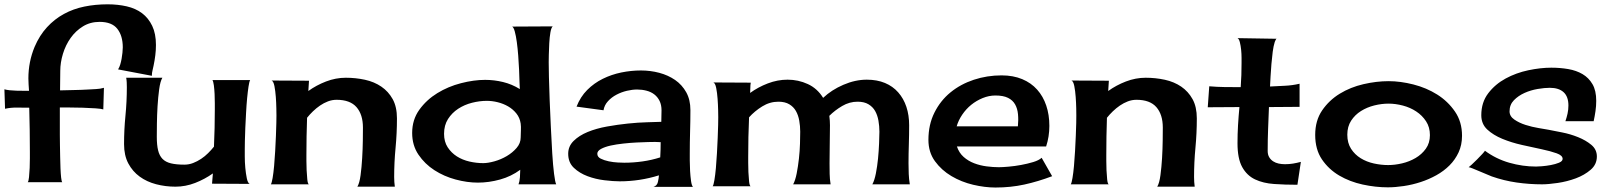

<svg xmlns="http://www.w3.org/2000/svg" viewBox="-25 -841 7346 876"><path d="M465.8 -821.3Q512.7 -821.3 553.2 -812Q593.8 -802.7 623 -780.8Q652.3 -758.8 669.4 -723.1Q686.5 -687.5 686.5 -635.7Q686.5 -612.3 683.6 -588.9Q680.7 -565.4 675.8 -542Q673.8 -531.2 670.9 -520Q668 -508.8 668 -498V-495.1L513.7 -524.4Q519.5 -533.2 523.4 -545.9Q527.3 -558.6 529.8 -572.8Q532.2 -586.9 533.7 -600.6Q535.2 -614.3 535.2 -625Q535.2 -677.7 510.3 -709.5Q485.4 -741.2 429.7 -741.2Q386.7 -741.2 353.5 -720.7Q320.3 -700.2 297.4 -668Q274.4 -635.7 262.2 -595.7Q250 -555.7 250 -517.6Q250 -495.1 249.5 -473.1Q249 -451.2 249 -428.7Q280.3 -429.7 312.5 -430.2Q344.7 -430.7 377 -432.6Q393.6 -433.6 413.1 -434.6Q432.6 -435.5 449.2 -440.4L446.3 -341.8Q438.5 -344.7 411.1 -346.7Q383.8 -348.6 351.6 -349.6Q319.3 -350.6 290 -350.6Q260.7 -350.6 248 -350.6V-252.9Q248 -245.1 248 -225.1Q248 -205.1 248.5 -179.2Q249 -153.3 249.5 -125Q250 -96.7 251 -72.3Q252 -47.9 253.9 -30.8Q255.9 -13.7 258.8 -9.8H101.6Q105.5 -13.7 107.4 -32.7Q109.4 -51.8 110.4 -74.7Q111.3 -97.7 111.3 -118.7Q111.3 -139.6 111.3 -147.5Q111.3 -248 108.4 -349.6Q81.1 -349.6 52.7 -350.1Q24.4 -350.6 -2 -344.7L-4.9 -433.6Q4.9 -430.7 19.5 -429.2Q34.2 -427.7 50.3 -427.2Q66.4 -426.8 81.5 -426.8Q96.7 -426.8 107.4 -426.8Q106.4 -441.4 105.5 -455.6Q104.5 -469.7 104.5 -483.4Q104.5 -558.6 132.8 -627Q155.3 -679.7 189.5 -716.8Q223.6 -753.9 266.6 -777.3Q309.6 -800.8 359.9 -811Q410.2 -821.3 465.8 -821.3Z M1091.8 -161.1Q1091.8 -151.4 1091.8 -126.5Q1091.8 -101.6 1094.2 -75.2Q1096.7 -48.8 1101.1 -27.3Q1105.5 -5.9 1114.3 -2L942.4 -2.9L946.3 -49.8Q909.2 -23.4 865.2 -6.3Q821.3 10.7 775.4 10.7Q729.5 10.7 687 -0.5Q644.5 -11.7 612.3 -35.2Q580.1 -58.6 560.5 -95.2Q541 -131.8 541 -183.6Q541 -249 547.4 -313.5Q553.7 -377.9 553.7 -443.4Q553.7 -454.1 553.2 -464.8Q552.7 -475.6 550.8 -486.3H715.8Q706.1 -469.7 701.2 -433.6Q696.3 -397.5 693.8 -356.4Q691.4 -315.4 690.9 -276.9Q690.4 -238.3 690.4 -216.8Q690.4 -179.7 696.3 -155.3Q702.1 -130.9 716.3 -116.2Q730.5 -101.6 754.9 -95.7Q779.3 -89.8 816.4 -89.8Q836.9 -89.8 856 -97.2Q875 -104.5 892.6 -116.2Q910.2 -127.9 924.8 -142.6Q939.5 -157.2 951.2 -171.9Q953.1 -214.8 954.1 -256.8Q955.1 -298.8 955.1 -341.8Q955.1 -350.6 955.1 -370.6Q955.1 -390.6 954.1 -412.1Q953.1 -433.6 950.7 -451.7Q948.2 -469.7 944.3 -475.6H1116.2Q1112.3 -468.8 1108.9 -446.3Q1105.5 -423.8 1102.5 -393.1Q1099.6 -362.3 1097.7 -326.2Q1095.7 -290 1094.2 -257.3Q1092.8 -224.6 1092.3 -198.7Q1091.8 -172.9 1091.8 -161.1Z M1786.1 -300.8Q1786.1 -233.4 1779.8 -167Q1773.4 -100.6 1773.4 -33.2Q1773.4 -10.7 1776.4 10.7H1605.5Q1615.2 -4.9 1620.1 -41.5Q1625 -78.1 1627.4 -119.6Q1629.9 -161.1 1630.4 -199.7Q1630.9 -238.3 1630.9 -258.8Q1630.9 -318.4 1601.6 -352.1Q1572.3 -385.7 1510.7 -385.7Q1490.2 -385.7 1471.2 -378.4Q1452.1 -371.1 1435.1 -359.4Q1418 -347.7 1402.8 -333Q1387.7 -318.4 1376 -303.7Q1373 -218.8 1373 -133.8Q1373 -127 1373 -106.9Q1373 -86.9 1374 -64.5Q1375 -42 1377 -22.9Q1378.9 -3.9 1383.8 0H1210.9Q1214.8 -5.9 1218.8 -28.8Q1222.7 -51.8 1225.6 -83.5Q1228.5 -115.2 1230.5 -151.4Q1232.4 -187.5 1233.9 -220.7Q1235.4 -253.9 1235.8 -279.3Q1236.3 -304.7 1236.3 -314.5Q1236.3 -322.3 1235.8 -347.2Q1235.4 -372.1 1233.4 -398.9Q1231.4 -425.8 1227.1 -448.2Q1222.7 -470.7 1213.9 -473.6L1384.8 -472.7L1381.8 -425.8Q1418 -452.1 1462.4 -469.2Q1506.8 -486.3 1552.7 -486.3Q1597.7 -486.3 1640.1 -477.1Q1682.6 -467.8 1714.8 -445.8Q1747.1 -423.8 1766.6 -388.7Q1786.1 -353.5 1786.1 -300.8Z M2340.8 0Q2345.7 -12.7 2347.2 -32.7Q2348.6 -52.7 2348.6 -66.4Q2307.6 -36.1 2256.8 -22Q2206.1 -7.8 2155.3 -7.8Q2106.4 -7.8 2053.7 -22Q2001 -36.1 1957 -64.5Q1913.1 -92.8 1884.3 -135.3Q1855.5 -177.7 1855.5 -234.4Q1855.5 -294.9 1888.2 -340.3Q1920.9 -385.7 1970.2 -416Q2019.5 -446.3 2078.1 -461.4Q2136.7 -476.6 2188.5 -476.6Q2229.5 -476.6 2270 -466.8Q2310.5 -457 2346.7 -434.6Q2345.7 -444.3 2345.2 -468.3Q2344.7 -492.2 2343.3 -522.9Q2341.8 -553.7 2339.4 -586.9Q2336.9 -620.1 2333 -648.9Q2329.1 -677.7 2323.7 -697.3Q2318.4 -716.8 2311.5 -719.7L2497.1 -720.7Q2490.2 -715.8 2486.3 -693.4Q2482.4 -670.9 2481 -643.6Q2479.5 -616.2 2479 -591.3Q2478.5 -566.4 2478.5 -556.6Q2478.5 -536.1 2479.5 -489.3Q2480.5 -442.4 2482.9 -383.3Q2485.4 -324.2 2488.3 -260.3Q2491.2 -196.3 2494.6 -141.6Q2498 -86.9 2502.9 -47.9Q2507.8 -8.8 2512.7 0ZM2179.7 -96.7Q2201.2 -96.7 2231 -105Q2260.7 -113.3 2287.1 -128.9Q2313.5 -144.5 2332 -166Q2350.6 -187.5 2350.6 -213.9Q2350.6 -229.5 2351.6 -246.1Q2352.5 -262.7 2350.6 -277.3Q2346.7 -303.7 2331.1 -323.2Q2315.4 -342.8 2293.5 -355.5Q2271.5 -368.2 2246.1 -374.5Q2220.7 -380.9 2196.3 -380.9Q2163.1 -380.9 2128.4 -372.1Q2093.8 -363.3 2065.4 -344.7Q2037.1 -326.2 2019 -297.9Q2001 -269.5 2001 -230.5Q2001 -194.3 2017.6 -168.9Q2034.2 -143.6 2059.6 -127.4Q2085 -111.3 2116.7 -104Q2148.4 -96.7 2179.7 -96.7Z M2956.1 11.7Q2972.7 6.8 2976.6 -10.3Q2980.5 -27.3 2981.4 -41Q2937.5 -27.3 2892.6 -20.5Q2847.7 -13.7 2802.7 -13.7Q2773.4 -13.7 2732.9 -18.6Q2692.4 -23.4 2655.8 -37.1Q2619.1 -50.8 2593.3 -75.2Q2567.4 -99.6 2567.4 -139.6Q2567.4 -173.8 2592.3 -198.2Q2617.2 -222.7 2656.2 -238.8Q2695.3 -254.9 2744.1 -263.7Q2793 -272.5 2839.8 -277.3Q2886.7 -282.2 2927.7 -283.2Q2968.8 -284.2 2992.2 -285.2Q2992.2 -298.8 2992.7 -311.5Q2993.2 -324.2 2993.2 -337.9Q2993.2 -362.3 2984.4 -380.4Q2975.6 -398.4 2960.4 -410.2Q2945.3 -421.9 2924.8 -427.2Q2904.3 -432.6 2881.8 -432.6Q2860.4 -432.6 2835.4 -426.8Q2810.5 -420.9 2788.1 -409.2Q2765.6 -397.5 2749 -379.4Q2732.4 -361.3 2728.5 -337.9L2605.5 -354.5Q2623 -399.4 2654.3 -430.7Q2685.5 -461.9 2725.1 -481.4Q2764.6 -501 2809.6 -510.3Q2854.5 -519.5 2899.4 -519.5Q2942.4 -519.5 2982.9 -508.8Q3023.4 -498 3055.2 -476.1Q3086.9 -454.1 3106 -419.9Q3125 -385.7 3125 -338.9Q3125 -289.1 3123.5 -239.7Q3122.1 -190.4 3122.1 -140.6Q3122.1 -131.8 3122.1 -108.9Q3122.1 -85.9 3123.5 -61Q3125 -36.1 3127.9 -15.1Q3130.9 5.9 3136.7 11.7ZM2700.2 -139.6Q2700.2 -125 2715.8 -117.2Q2731.4 -109.4 2752.4 -105Q2773.4 -100.6 2793.9 -99.6Q2814.5 -98.6 2823.2 -98.6Q2864.3 -98.6 2906.2 -104.5Q2948.2 -110.4 2987.3 -123Q2988.3 -140.6 2988.8 -158.2Q2989.3 -175.8 2989.3 -192.4L2963.9 -193.4Q2955.1 -193.4 2932.1 -192.9Q2909.2 -192.4 2879.9 -190.9Q2850.6 -189.5 2818.8 -186Q2787.1 -182.6 2760.7 -176.8Q2734.4 -170.9 2717.3 -161.6Q2700.2 -152.3 2700.2 -139.6Z M3955.1 0Q3964.8 -17.6 3971.2 -49.8Q3977.5 -82 3981 -117.2Q3984.4 -152.3 3985.8 -186Q3987.3 -219.7 3987.3 -240.2Q3987.3 -265.6 3982.9 -290.5Q3978.5 -315.4 3967.8 -334.5Q3957 -353.5 3937.5 -365.2Q3918 -377 3887.7 -377Q3850.6 -377 3817.4 -357.4Q3784.2 -337.9 3758.8 -312.5Q3761.7 -290 3761.7 -269.5Q3761.7 -225.6 3760.7 -182.6Q3759.8 -139.6 3759.8 -95.7Q3759.8 -71.3 3760.3 -47.4Q3760.7 -23.4 3764.6 0H3593.8Q3603.5 -17.6 3609.9 -49.8Q3616.2 -82 3620.1 -117.2Q3624 -152.3 3625 -186Q3626 -219.7 3626 -240.2Q3626 -265.6 3621.6 -290.5Q3617.2 -315.4 3606.4 -334.5Q3595.7 -353.5 3576.2 -365.2Q3556.6 -377 3526.4 -377Q3487.3 -377 3452.6 -355.5Q3418 -334 3392.6 -305.7Q3390.6 -260.7 3389.6 -215.8Q3388.7 -170.9 3388.7 -125Q3388.7 -118.2 3388.7 -98.1Q3388.7 -78.1 3389.6 -55.7Q3390.6 -33.2 3392.6 -14.2Q3394.5 4.9 3399.4 8.8H3226.6Q3230.5 3.9 3234.4 -19Q3238.3 -42 3241.2 -73.7Q3244.1 -105.5 3246.1 -142.1Q3248 -178.7 3249.5 -211.9Q3251 -245.1 3251.5 -270.5Q3252 -295.9 3252 -305.7Q3252 -313.5 3251.5 -338.4Q3251 -363.3 3249 -390.1Q3247.1 -417 3242.7 -439.5Q3238.3 -461.9 3229.5 -464.8L3400.4 -463.9Q3398.4 -453.1 3398.4 -440.9Q3398.4 -428.7 3397.5 -417Q3433.6 -443.4 3478 -460.4Q3522.5 -477.5 3568.4 -477.5Q3617.2 -477.5 3660.6 -457.5Q3704.1 -437.5 3730.5 -394.5Q3768.6 -430.7 3822.8 -454.1Q3877 -477.5 3929.7 -477.5Q3976.6 -477.5 4012.7 -462.4Q4048.8 -447.3 4073.2 -419.4Q4097.7 -391.6 4110.4 -353.5Q4123 -315.4 4123 -269.5Q4123 -225.6 4121.6 -182.6Q4120.1 -139.6 4120.1 -95.7Q4120.1 -71.3 4121.1 -47.4Q4122.1 -23.4 4126 0Z M4516.6 14.6Q4468.8 14.6 4415 2Q4361.3 -10.7 4315.9 -37.6Q4270.5 -64.5 4240.7 -105.5Q4210.9 -146.5 4210.9 -203.1Q4210.9 -272.5 4238.3 -327.1Q4265.6 -381.8 4311.5 -419.4Q4357.4 -457 4418 -477.1Q4478.5 -497.1 4544.9 -497.1Q4597.7 -497.1 4638.7 -480Q4679.7 -462.9 4707 -432.1Q4734.4 -401.4 4748.5 -359.4Q4762.7 -317.4 4762.7 -266.6Q4762.7 -217.8 4748 -172.9H4340.8Q4350.6 -143.6 4371.6 -125Q4392.6 -106.4 4419.4 -96.2Q4446.3 -85.9 4476.1 -82Q4505.9 -78.1 4532.2 -78.1Q4548.8 -78.1 4576.7 -80.6Q4604.5 -83 4633.8 -88.4Q4663.1 -93.8 4689 -101.6Q4714.8 -109.4 4727.5 -121.1L4775.4 -37.1Q4710.9 -12.7 4648.4 1Q4585.9 14.6 4516.6 14.6ZM4516.6 -405.3Q4487.3 -405.3 4458.5 -393.6Q4429.7 -381.8 4406.2 -362.8Q4382.8 -343.8 4365.2 -317.9Q4347.7 -292 4339.8 -264.6H4619.1Q4622.1 -293.9 4619.6 -319.8Q4617.2 -345.7 4606.4 -364.7Q4595.7 -383.8 4574.2 -394.5Q4552.7 -405.3 4516.6 -405.3Z M5435.5 -300.8Q5435.5 -233.4 5429.2 -167Q5422.9 -100.6 5422.9 -33.2Q5422.9 -10.7 5425.8 10.7H5254.9Q5264.6 -4.9 5269.5 -41.5Q5274.4 -78.1 5276.9 -119.6Q5279.3 -161.1 5279.8 -199.7Q5280.3 -238.3 5280.3 -258.8Q5280.3 -318.4 5251 -352.1Q5221.7 -385.7 5160.2 -385.7Q5139.6 -385.7 5120.6 -378.4Q5101.6 -371.1 5084.5 -359.4Q5067.4 -347.7 5052.2 -333Q5037.1 -318.4 5025.4 -303.7Q5022.5 -218.8 5022.5 -133.8Q5022.5 -127 5022.5 -106.9Q5022.5 -86.9 5023.4 -64.5Q5024.4 -42 5026.4 -22.9Q5028.3 -3.9 5033.2 0H4860.4Q4864.3 -5.9 4868.2 -28.8Q4872.1 -51.8 4875 -83.5Q4877.9 -115.2 4879.9 -151.4Q4881.8 -187.5 4883.3 -220.7Q4884.8 -253.9 4885.3 -279.3Q4885.7 -304.7 4885.7 -314.5Q4885.7 -322.3 4885.3 -347.2Q4884.8 -372.1 4882.8 -398.9Q4880.9 -425.8 4876.5 -448.2Q4872.1 -470.7 4863.3 -473.6L5034.2 -472.7L5031.2 -425.8Q5067.4 -452.1 5111.8 -469.2Q5156.2 -486.3 5202.1 -486.3Q5247.1 -486.3 5289.6 -477.1Q5332 -467.8 5364.3 -445.8Q5396.5 -423.8 5416 -388.7Q5435.5 -353.5 5435.5 -300.8Z M5758.8 -152.3Q5758.8 -135.7 5765.6 -124Q5772.5 -112.3 5783.7 -105Q5794.9 -97.7 5809.1 -94.7Q5823.2 -91.8 5837.9 -91.8Q5856.4 -91.8 5874.5 -94.7Q5892.6 -97.7 5910.2 -102.5L5894.5 2Q5837.9 2 5788.1 -1.5Q5738.3 -4.9 5701.2 -22.5Q5664.1 -40 5642.6 -78.6Q5621.1 -117.2 5621.1 -187.5Q5621.1 -228.5 5623.5 -270Q5626 -311.5 5629.9 -352.5L5485.4 -351.6L5492.2 -447.3Q5527.3 -444.3 5563.5 -443.8Q5599.6 -443.4 5635.7 -443.4Q5637.7 -471.7 5638.7 -498.5Q5639.6 -525.4 5639.6 -553.7Q5639.6 -559.6 5639.6 -577.1Q5639.6 -594.7 5637.7 -613.8Q5635.7 -632.8 5631.8 -648.4Q5627.9 -664.1 5621.1 -667L5800.8 -664.1Q5796.9 -664.1 5794.9 -658.2Q5793 -652.3 5791 -649.4Q5785.2 -630.9 5781.7 -604.5Q5778.3 -578.1 5775.9 -549.3Q5773.4 -520.5 5772 -493.7Q5770.5 -466.8 5769.5 -446.3Q5802.7 -448.2 5836.9 -449.7Q5871.1 -451.2 5904.3 -459V-353.5L5764.6 -352.5Q5762.7 -302.7 5760.7 -252.4Q5758.8 -202.1 5758.8 -152.3Z M6310.5 -470.7Q6364.3 -470.7 6423.8 -455.6Q6483.4 -440.4 6532.2 -409.7Q6581.1 -378.9 6613.3 -332Q6645.5 -285.2 6645.5 -221.7Q6645.5 -179.7 6629.9 -146Q6614.3 -112.3 6588.4 -86.4Q6562.5 -60.5 6528.3 -41.5Q6494.1 -22.5 6456.5 -10.3Q6418.9 2 6379.9 7.8Q6340.8 13.7 6306.6 13.7Q6251 13.7 6192.4 1Q6133.8 -11.7 6085.4 -40Q6037.1 -68.4 6006.3 -113.8Q5975.6 -159.2 5975.6 -225.6Q5975.6 -291 6007.3 -337.4Q6039.1 -383.8 6087.9 -413.6Q6136.7 -443.4 6195.8 -457Q6254.9 -470.7 6310.5 -470.7ZM6122.1 -226.6Q6122.1 -188.5 6139.2 -162.1Q6156.2 -135.7 6183.1 -119.1Q6210 -102.5 6243.2 -95.2Q6276.4 -87.9 6308.6 -87.9Q6338.9 -87.9 6372.1 -95.7Q6405.3 -103.5 6433.6 -120.1Q6461.9 -136.7 6480.5 -162.6Q6499 -188.5 6499 -224.6Q6499 -260.7 6481.4 -287.6Q6463.9 -314.5 6436.5 -332.5Q6409.2 -350.6 6375.5 -359.4Q6341.8 -368.2 6310.5 -368.2Q6278.3 -368.2 6245.1 -359.9Q6211.9 -351.6 6184.6 -334.5Q6157.2 -317.4 6139.6 -290.5Q6122.1 -263.7 6122.1 -226.6Z M7130.9 -359.4Q7130.9 -400.4 7108.9 -420.4Q7086.9 -440.4 7045.9 -440.4Q7022.5 -440.4 6990.7 -435.1Q6959 -429.7 6930.7 -417Q6902.3 -404.3 6882.3 -383.8Q6862.3 -363.3 6862.3 -333Q6862.3 -310.5 6884.3 -295.4Q6906.2 -280.3 6935.5 -271Q6964.8 -261.7 6994.6 -256.8Q7024.4 -252 7040 -249Q7064.5 -244.1 7102.1 -236.8Q7139.6 -229.5 7174.8 -215.3Q7210 -201.2 7235.4 -180.2Q7260.7 -159.2 7260.7 -127Q7260.7 -90.8 7232.4 -66.4Q7204.1 -42 7164.6 -27.3Q7125 -12.7 7082 -6.3Q7039.1 0 7010.7 0Q6952.1 0 6894.5 -8.3Q6836.9 -16.6 6781.2 -36.1Q6774.4 -39.1 6758.8 -45.4Q6743.2 -51.8 6726.1 -59.1Q6709 -66.4 6694.3 -72.3Q6679.7 -78.1 6675.8 -78.1Q6677.7 -79.1 6689.5 -89.8Q6701.2 -100.6 6714.4 -113.8Q6727.5 -127 6738.3 -138.7Q6749 -150.4 6750 -153.3Q6799.8 -116.2 6860.8 -98.6Q6921.9 -81.1 6983.4 -81.1Q6990.2 -81.1 7009.8 -82.5Q7029.3 -84 7050.3 -87.9Q7071.3 -91.8 7087.9 -98.6Q7104.5 -105.5 7104.5 -116.2Q7104.5 -131.8 7077.1 -141.6Q7049.8 -151.4 7008.3 -160.2Q6966.8 -168.9 6918.9 -179.7Q6871.1 -190.4 6829.6 -207.5Q6788.1 -224.6 6760.7 -250Q6733.4 -275.4 6733.4 -315.4Q6733.4 -374 6765.1 -415.5Q6796.9 -457 6844.7 -482.9Q6892.6 -508.8 6948.2 -520.5Q7003.9 -532.2 7052.7 -532.2Q7092.8 -532.2 7129.9 -525.9Q7167 -519.5 7195.3 -502.9Q7223.6 -486.3 7240.7 -457Q7257.8 -427.7 7257.8 -380.9Q7257.8 -357.4 7254.4 -334Q7251 -310.5 7246.1 -288.1H7117.2Q7123 -304.7 7127 -322.8Q7130.9 -340.8 7130.9 -359.4Z"/></svg>

Font: Cherry Cream Soda
Style: Regular
Weight: 400
Designer: Font Diner, Inc
Foundry: Font Diner, Inc
Version: Version 1.000